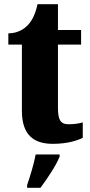

<svg xmlns="http://www.w3.org/2000/svg" viewBox="-20 -680 433 921"><path d="M234 10C307 10 356 -8 377 -19V-93C358 -87 334 -84 309 -84C268 -84 258 -108 258 -165V-466H369V-536H258V-660H160C151 -617 136 -586 120 -567C103 -546 70 -520 20 -520V-466H85V-149C85 -31 143 10 234 10ZM110 208V221H174C206 178 250 113 266 71V61H151C144 103 123 170 110 208Z"/></svg>

Font: Noto Serif Georgian Condensed Black
Style: Regular
Weight: 900
Width: 3
Designer: Monotype Design Team, Akaki Razmadze
Foundry: Google LLC
Version: Version 2.003